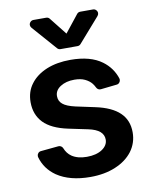

<svg xmlns="http://www.w3.org/2000/svg" viewBox="-87 -834 722 910"><g transform="rotate(-10 274.5 -379.0)"><path d="M113.6 -31.2Q62.5 -66.8 46.2 -124.6Q45.5 -126.4 45.5 -130.3Q45.5 -138.1 50.8 -144.2Q56.1 -150.2 64.3 -150.9L149.5 -159.1Q156.2 -159.8 162.3 -156.1Q168.3 -152.3 170.8 -146Q181.1 -119.7 202.4 -105.1Q230.5 -86.3 274.5 -86.3Q320 -86.3 348.4 -105.1Q376.1 -123.9 376.1 -151.6Q376.1 -174.7 358.3 -190.3Q340.2 -206 302.6 -213.8L209.5 -233.3Q130.7 -250 93.4 -288.4Q56.1 -327.4 56.1 -387.1Q56.1 -438.2 83.8 -474.4Q111.2 -511.4 161.6 -532.3Q211.3 -552.6 276.6 -552.6Q372.9 -552.6 427.9 -511.7Q473 -478.3 490.1 -425.8Q491.1 -422.6 491.1 -419.7Q491.1 -411.9 485.8 -405.7Q480.5 -399.5 472.7 -398.8L394.9 -390.3Q388.1 -389.6 382.5 -392.9Q376.8 -396.3 373.9 -402.3Q369 -412.6 361.9 -421.9Q349.4 -437.5 328.8 -447.1Q308.6 -456.7 278.4 -456.7Q238.3 -456.7 211.3 -439.3Q184.3 -421.9 184.3 -394.2Q184.3 -370 202.1 -355.5Q219.5 -340.6 261.4 -331L354.4 -311.1Q431.8 -294.7 469.8 -258.2Q507.8 -221.9 507.8 -163.4Q507.8 -112.6 478 -72.4Q447.8 -33 395.6 -11.4Q343 10.7 274.9 10.7Q175.4 10.7 113.6 -31.2ZM198.2 -769.2H137.1Q128.2 -769.2 122.2 -762.8Q116.1 -756.4 116.1 -748.2Q116.1 -741.1 121.4 -734.7L224.1 -617.9Q230.1 -610.8 239.7 -610.8H321.4Q331 -610.8 337 -617.9L439.3 -734.7Q444.6 -741.1 444.6 -748.2Q444.6 -756.4 438.6 -762.8Q432.5 -769.2 423.7 -769.2H362.6Q352.3 -769.2 346.2 -761.4L280.2 -678.3L214.5 -761.4Q208.5 -769.2 198.2 -769.2Z"/></g></svg>

Font: DeltaSans SemiBold
Style: Regular
Weight: 600
Designer: Rasmus Andersson
Foundry: rsms
Version: Version 3.012